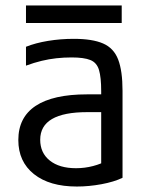

<svg xmlns="http://www.w3.org/2000/svg" viewBox="-20 -672 540 702"><path d="M261 10Q161 10 104 -35.5Q47 -81 47 -160Q47 -243 110.5 -285Q174 -327 298 -327H388V-262H299Q127 -262 127 -161Q127 -113 162 -85Q197 -57 258 -57Q290 -57 320.5 -65Q351 -73 372 -86L350 -40V-338Q350 -389 342 -416Q334 -443 310.5 -452.5Q287 -462 242 -462Q213 -462 186 -459Q159 -456 132 -449.5Q105 -443 75 -432V-501Q110 -515 155.5 -522.5Q201 -530 250 -530Q318 -530 357 -513Q396 -496 412 -454.5Q428 -413 428 -340V-22Q397 -7 351 1.5Q305 10 261 10ZM75 -588V-652H425V-588Z"/></svg>

Font: M PLUS 1 Code
Style: Regular
Weight: 400
Designer: Coji Morishita
Foundry: UNDERFOREST DESIGN
Version: Version 1.005